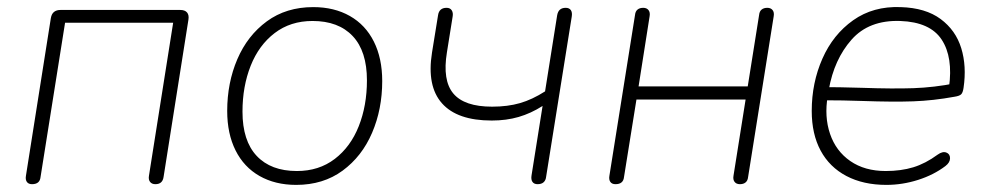

<svg xmlns="http://www.w3.org/2000/svg" viewBox="-20 -512 2778 540"><path d="M53 -18 123 -461Q125 -473 132 -478.5Q139 -484 150 -484H487Q500 -484 506 -477Q512 -470 510 -457L440 -14Q437 6 417 6Q407 6 402 -0.5Q397 -7 399 -18L467 -448H163L94 -14Q93 -4 87 1Q81 6 70 6Q60 6 55.5 -0.5Q51 -7 53 -18Z M619 -200Q619 -279 647.5 -345.5Q676 -412 730.5 -452Q785 -492 861 -492Q920 -492 964 -467Q1008 -442 1031.5 -395Q1055 -348 1055 -284Q1055 -205 1026.5 -138.5Q998 -72 943.5 -32Q889 8 813 8Q754 8 710 -17Q666 -42 642.5 -89Q619 -136 619 -200ZM1012 -286Q1012 -368 972 -410.5Q932 -453 859 -453Q797 -453 752.5 -419Q708 -385 685 -327Q662 -269 662 -198Q662 -116 702 -73.5Q742 -31 815 -31Q877 -31 921.5 -65Q966 -99 989 -157Q1012 -215 1012 -286Z M1475 -19 1506 -214Q1473 -193 1438.5 -183Q1404 -173 1363 -173Q1266 -173 1223 -221.5Q1180 -270 1195 -364L1212 -469Q1215 -490 1236 -490Q1246 -490 1250.5 -483Q1255 -476 1253 -465L1237 -365Q1224 -286 1255 -249Q1286 -212 1364 -212Q1408 -212 1442.5 -222Q1477 -232 1513 -255L1547 -469Q1549 -480 1555 -485Q1561 -490 1571 -490Q1581 -490 1585.5 -483.5Q1590 -477 1588 -465L1516 -15Q1515 -5 1509 0.5Q1503 6 1492 6Q1482 6 1477.5 -0.5Q1473 -7 1475 -19Z M1694 -18 1766 -470Q1767 -480 1773 -485Q1779 -490 1789 -490Q1799 -490 1804 -483.5Q1809 -477 1807 -466L1776 -269H2083L2115 -470Q2116 -480 2122 -485Q2128 -490 2138 -490Q2148 -490 2153 -483.5Q2158 -477 2156 -466L2084 -14Q2083 -4 2077 1Q2071 6 2061 6Q2051 6 2046 -0.5Q2041 -7 2043 -18L2077 -232H1770L1735 -14Q1734 -4 1728 1Q1722 6 1711 6Q1701 6 1696.5 -0.5Q1692 -7 1694 -18Z M2263 -200Q2263 -279 2293 -347Q2323 -415 2379.5 -455Q2436 -495 2513 -492Q2583 -490 2625.5 -458.5Q2668 -427 2683.5 -376.5Q2699 -326 2690 -265Q2688 -251 2683 -246.5Q2678 -242 2665 -240Q2605 -229 2548.5 -227Q2492 -225 2406 -228Q2379 -229 2350 -229.5Q2321 -230 2291 -230L2297 -267Q2337 -267 2405 -265Q2491 -262 2549 -264Q2607 -266 2668 -278L2649 -266Q2661 -351 2628.5 -400.5Q2596 -450 2512 -453Q2424 -456 2375 -400.5Q2326 -345 2311 -260L2308 -242Q2298 -184 2314.5 -135.5Q2331 -87 2371.5 -59Q2412 -31 2471 -31Q2514 -31 2548.5 -41.5Q2583 -52 2617 -77Q2631 -87 2641.5 -83Q2652 -79 2652 -67Q2652 -55 2639 -45Q2606 -20 2562 -6Q2518 8 2473 8Q2408 8 2360.5 -17Q2313 -42 2288 -88.5Q2263 -135 2263 -200Z"/></svg>

Font: SN Pro Thin
Style: Italic
Weight: 200
Italic angle: -9°
Designer: Tobias Whetton
Foundry: Supernotes
Version: Version 1.003;Glyphs 3.3 (3324)